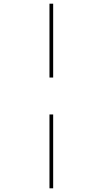

<svg xmlns="http://www.w3.org/2000/svg" viewBox="-20 -780 557 1040"><path d="M248 -360V-760H268V-360ZM248 240V-160H268V240Z"/></svg>

Font: Noto Serif Display SemiCondensed Medium
Style: Regular
Weight: 500
Width: 4
Designer: Monotype Design Team
Foundry: Monotype Imaging Inc.
Version: Version 2.009